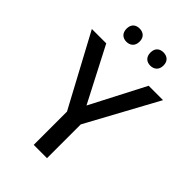

<svg xmlns="http://www.w3.org/2000/svg" viewBox="-265 -1013 1114 1114"><g transform="rotate(45 292.0 -456.0)"><path d="M141 -858C141 -820 165 -803 194 -803C223 -803 248 -820 248 -858C248 -896 223 -912 194 -912C165 -912 141 -896 141 -858ZM337 -858C337 -820 361 -803 390 -803C419 -803 444 -820 444 -858C444 -896 419 -912 390 -912C361 -912 337 -896 337 -858ZM292 -378 118 -714H0L237 -273V0H346V-277L584 -714H466Z"/></g></svg>

Font: Noto Sans Cherokee Medium
Style: Regular
Weight: 500
Designer: Monotype Design Team
Foundry: Monotype Imaging Inc.
Version: Version 2.001